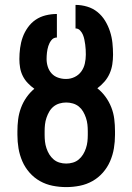

<svg xmlns="http://www.w3.org/2000/svg" viewBox="-20 -755 540 783"><path d="M250 8Q222 8 194.5 2.5Q167 -3 143 -16.5Q119 -30 100.5 -51Q82 -72 71 -97.5Q60 -123 55.5 -150Q51 -177 51 -205V-220Q51 -244 54 -268Q57 -292 65.5 -315Q74 -338 88 -358Q102 -378 120 -393Q106 -403 93.5 -416Q81 -429 73 -445Q65 -461 62 -478.5Q59 -496 59 -514Q59 -536 62 -559Q65 -582 72.5 -603Q80 -624 93.5 -643Q107 -662 125.5 -674.5Q144 -687 166.5 -692.5Q189 -698 212 -698V-602Q198 -602 189.5 -591Q181 -580 177 -567Q173 -554 171.5 -540.5Q170 -527 170 -514Q170 -498 175 -482.5Q180 -467 190.5 -455.5Q201 -444 216.5 -438.5Q232 -433 248 -433H250Q268 -433 284.5 -441Q301 -449 311.5 -463.5Q322 -478 326 -496Q330 -514 330 -532Q330 -542 329.5 -552.5Q329 -563 327.5 -573.5Q326 -584 324 -594Q322 -604 318 -613.5Q314 -623 306.5 -631Q299 -639 288 -639V-735Q312 -735 335.5 -728Q359 -721 377.5 -706Q396 -691 408.5 -670.5Q421 -650 428.5 -627Q436 -604 438.5 -580Q441 -556 441 -532Q441 -512 438 -492.5Q435 -473 427 -455Q419 -437 406 -422Q393 -407 377 -395Q396 -380 410.5 -360Q425 -340 434 -317Q443 -294 446 -269.5Q449 -245 449 -220V-205Q449 -177 444.5 -150Q440 -123 429 -97.5Q418 -72 399.5 -51Q381 -30 357 -16.5Q333 -3 305.5 2.5Q278 8 250 8ZM250 -88Q264 -88 277.5 -92Q291 -96 301.5 -105Q312 -114 319 -125.5Q326 -137 330.5 -150.5Q335 -164 336.5 -177.5Q338 -191 338 -205V-220Q338 -234 336.5 -247.5Q335 -261 330.5 -274.5Q326 -288 319 -300Q312 -312 301.5 -320.5Q291 -329 277.5 -333Q264 -337 250 -337Q236 -337 222.5 -333Q209 -329 198.5 -320.5Q188 -312 181 -300Q174 -288 169.5 -274.5Q165 -261 163.5 -247.5Q162 -234 162 -220V-205Q162 -191 163.5 -177.5Q165 -164 169.5 -150.5Q174 -137 181 -125.5Q188 -114 198.5 -105Q209 -96 222.5 -92Q236 -88 250 -88Z"/></svg>

Font: Iosevka Term
Style: Bold
Weight: 700
Monospace: yes
Designer: Belleve Invis
Foundry: Belleve Invis
Version: Version 30.0.1